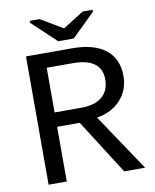

<svg xmlns="http://www.w3.org/2000/svg" viewBox="-91 -902 782 971"><g transform="rotate(-10 300.0 -416.5)"><path d="M467.3 0 288.6 -280.8H172.4V0H79.1V-658.7H314.5Q428.2 -658.7 487.8 -611.6Q547.4 -564.5 547.4 -476.6Q547.4 -403.8 501.7 -354Q456.1 -304.2 379.4 -291.5L574.7 0ZM453.6 -475.1Q453.6 -584 305.2 -584H172.4V-354.5H309.1Q378.9 -354.5 416.3 -385.7Q453.6 -417 453.6 -475.1ZM333 -706.1H252.9L128.9 -822.8V-832.5H179.7L293 -765.1H293.9L400.9 -832.5H452.1V-822.8Z"/></g></svg>

Font: Cousine
Style: Regular
Weight: 400
Monospace: yes
Designer: Steve Matteson
Foundry: Ascender Corporation
Version: Version 1.20